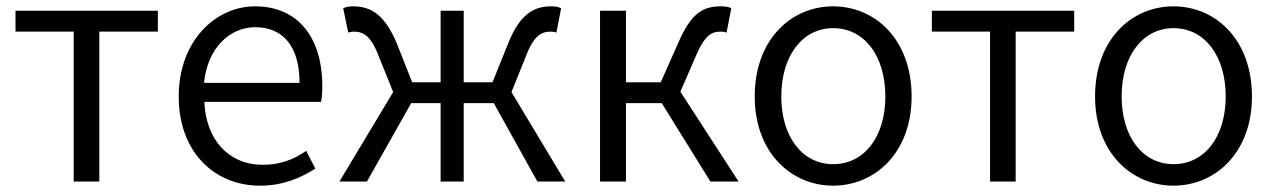

<svg xmlns="http://www.w3.org/2000/svg" viewBox="-20 -574 4031 607"><path d="M213 0H294V-474H479V-540H29V-474H213Z M802 13C876 13 931 -12 977 -41L948 -97C907 -69 865 -53 811 -53C703 -53 631 -132 626 -252H995C998 -266 999 -283 999 -301C999 -457 921 -554 786 -554C662 -554 545 -445 545 -269C545 -92 659 13 802 13ZM625 -312C636 -423 707 -488 787 -488C875 -488 927 -427 927 -312Z M1053 0H1140L1280 -248H1373V0H1446V-248H1541L1679 0H1767L1597 -283L1643 -397C1668 -463 1693 -474 1721 -474C1729 -474 1732 -473 1739 -471L1754 -548C1746 -552 1735 -554 1723 -554C1668 -554 1624 -530 1587 -438L1537 -314H1446V-540H1373V-314H1283L1234 -438C1195 -530 1151 -554 1096 -554C1085 -554 1073 -552 1065 -548L1081 -471C1088 -473 1091 -474 1098 -474C1127 -474 1152 -463 1177 -397L1223 -283Z M1877 0H1959V-248H2072L2226 0H2315L2131 -284L2180 -397C2209 -465 2231 -474 2259 -474C2267 -474 2271 -473 2277 -471L2292 -548C2285 -552 2273 -554 2261 -554C2205 -554 2167 -537 2124 -438L2069 -314H1959V-540H1877Z M2614 13C2746 13 2862 -91 2862 -269C2862 -450 2746 -554 2614 -554C2482 -554 2366 -450 2366 -269C2366 -91 2482 13 2614 13ZM2614 -55C2517 -55 2450 -141 2450 -269C2450 -398 2517 -485 2614 -485C2712 -485 2779 -398 2779 -269C2779 -141 2712 -55 2614 -55Z M3110 0H3191V-474H3376V-540H2926V-474H3110Z M3690 13C3822 13 3938 -91 3938 -269C3938 -450 3822 -554 3690 -554C3558 -554 3442 -450 3442 -269C3442 -91 3558 13 3690 13ZM3690 -55C3593 -55 3526 -141 3526 -269C3526 -398 3593 -485 3690 -485C3788 -485 3855 -398 3855 -269C3855 -141 3788 -55 3690 -55Z"/></svg>

Font: Noto Sans KR DemiLight
Style: Regular
Weight: 350
Designer: Ryoko NISHIZUKA 西塚涼子 (kana, bopomofo & ideographs); Paul D. Hunt (Latin, Greek & Cyrillic); Sandoll Communications 산돌커뮤니
Foundry: Adobe
Version: Version 2.004;hotconv 1.0.118;makeotfexe 2.5.65603